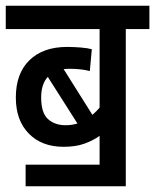

<svg xmlns="http://www.w3.org/2000/svg" viewBox="-20 -642 539 667"><path d="M69 -70H326V-170Q302 -153 272 -142.5Q242 -132 201 -132Q125 -132 80 -178Q35 -224 35 -303Q35 -387 82.5 -433Q130 -479 213 -479Q235 -479 260 -477Q285 -475 299 -471L292 -395Q278 -399 260 -401Q242 -403 223 -403Q211 -403 201 -402L301 -243Q314 -254 326 -268V-541H0V-622H499V-541H417V5H69ZM123 -303Q123 -250 146.5 -228.5Q170 -207 208 -207Q230 -207 249 -213L146 -375Q123 -350 123 -303Z"/></svg>

Font: Noto Sans Condensed Medium
Style: Regular
Weight: 500
Width: 3
Designer: Monotype Design Team
Foundry: Monotype Imaging Inc.
Version: Version 2.013; ttfautohint (v1.8.4.7-5d5b)